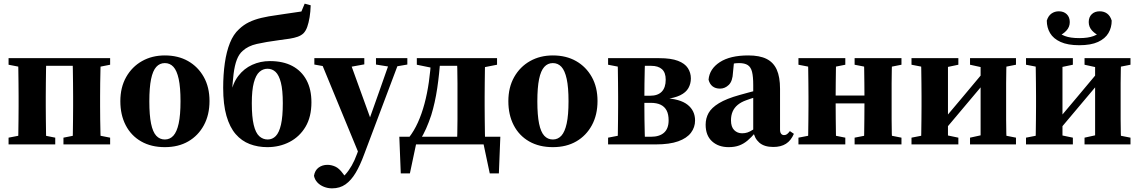

<svg xmlns="http://www.w3.org/2000/svg" viewBox="-20 -792 6248 1053"><path d="M78 0Q80 -24 80.5 -60.5Q81 -97 81.5 -137Q82 -177 82 -209V-264Q82 -296 81.5 -336Q81 -376 80.5 -413Q80 -450 78 -473H235Q233 -450 232.5 -413Q232 -376 231.5 -336Q231 -296 231 -264V-209Q231 -177 231.5 -137Q232 -97 232.5 -60.5Q233 -24 235 0ZM377 0Q379 -24 379.5 -60.5Q380 -97 380.5 -137Q381 -177 381 -209V-264Q381 -296 380.5 -336Q380 -376 379.5 -413Q379 -450 377 -473H533Q532 -450 531 -413Q530 -376 529.5 -336Q529 -296 529 -264V-209Q529 -177 529.5 -137Q530 -97 531 -60.5Q532 -24 533 0ZM27 0V-37L120 -55H193L283 -37V0ZM328 0V-37L419 -55H493L584 -37V0ZM27 -437V-473H171V-419H120ZM441 -419V-473H584V-437L493 -419ZM172 -431V-473H437V-431Z M884 15Q809 15 754 -16.5Q699 -48 669.5 -105Q640 -162 640 -237Q640 -313 672 -369.5Q704 -426 759 -457Q814 -488 884 -488Q957 -488 1011.5 -457Q1066 -426 1097.5 -370Q1129 -314 1129 -238Q1129 -162 1098 -105Q1067 -48 1012.5 -16.5Q958 15 884 15ZM884 -27Q912 -27 931 -48Q950 -69 960 -115Q970 -161 970 -237Q970 -313 960 -359Q950 -405 931 -425.5Q912 -446 884 -446Q856 -446 837 -425Q818 -404 808.5 -358Q799 -312 799 -236Q799 -160 808.5 -114Q818 -68 837 -47.5Q856 -27 884 -27Z M1446 15Q1394 15 1349.5 -2Q1305 -19 1272.5 -56.5Q1240 -94 1222 -156.5Q1204 -219 1204 -310Q1204 -383 1213 -446Q1222 -509 1241 -556.5Q1260 -604 1291 -632Q1316 -656 1346 -670.5Q1376 -685 1414 -694Q1452 -703 1498 -709Q1517 -712 1541 -715.5Q1565 -719 1589 -722.5Q1613 -726 1633 -729L1651 -772L1684 -763Q1683 -728 1678 -697.5Q1673 -667 1665 -644.5Q1657 -622 1644 -609Q1631 -597 1612.5 -590.5Q1594 -584 1569.5 -580Q1545 -576 1512 -572Q1437 -562 1388.5 -551Q1340 -540 1311 -513Q1291 -496 1279 -465Q1267 -434 1261 -386.5Q1255 -339 1252 -272H1244Q1256 -335 1287 -375.5Q1318 -416 1363 -436.5Q1408 -457 1460 -457Q1533 -457 1583.5 -430Q1634 -403 1661 -352.5Q1688 -302 1688 -231Q1688 -151 1655.5 -96.5Q1623 -42 1568 -13.5Q1513 15 1446 15ZM1448 -27Q1474 -27 1492.5 -46Q1511 -65 1521 -108.5Q1531 -152 1531 -226Q1531 -298 1520.5 -339Q1510 -380 1491.5 -397.5Q1473 -415 1447 -415Q1422 -415 1402.5 -397.5Q1383 -380 1372 -338.5Q1361 -297 1361 -226Q1361 -151 1371.5 -107Q1382 -63 1402 -45Q1422 -27 1448 -27Z M1801 241Q1778 241 1756.5 232.5Q1735 224 1720.5 208.5Q1706 193 1702 172Q1707 142 1727.5 127Q1748 112 1776 112Q1797 112 1818.5 121.5Q1840 131 1861 160L1888 196L1859 212L1834 198Q1856 185 1874.5 164.5Q1893 144 1909 116Q1925 88 1938 52L1969 -33L1972 -43L2060 -291L2124 -473H2176L1977 55Q1955 115 1930.5 156Q1906 197 1875 219Q1844 241 1801 241ZM1951 58 1732 -473H1892L2018 -125L2008 -78ZM1704 -438V-473H1978V-439L1890 -423H1788ZM2042 -438V-473H2214V-438L2138 -425H2123Z M2676 0H2218L2268 -30L2228 159H2178L2170 -42H2724L2716 159H2666L2626 -30ZM2486 0Q2487 -24 2488 -60.5Q2489 -97 2489 -137Q2489 -177 2489 -209V-264Q2489 -296 2489 -336Q2489 -376 2488 -413Q2487 -450 2486 -473H2642Q2640 -450 2639.5 -413Q2639 -376 2638.5 -336Q2638 -296 2638 -264V-209Q2638 -177 2638.5 -137Q2639 -97 2639.5 -60.5Q2640 -24 2642 0ZM2266 -437V-473H2374L2373 -419H2354ZM2554 -419V-473H2706V-437L2614 -419ZM2223 -38Q2251 -74 2272 -120.5Q2293 -167 2308 -223Q2323 -279 2332 -342Q2341 -405 2345 -473H2395Q2390 -389 2378 -308.5Q2366 -228 2345 -160Q2332 -121 2317 -87Q2302 -53 2284 -25V-9ZM2367 -431V-473H2542V-431Z M3012 15Q2937 15 2882 -16.5Q2827 -48 2797.5 -105Q2768 -162 2768 -237Q2768 -313 2800 -369.5Q2832 -426 2887 -457Q2942 -488 3012 -488Q3085 -488 3139.5 -457Q3194 -426 3225.5 -370Q3257 -314 3257 -238Q3257 -162 3226 -105Q3195 -48 3140.5 -16.5Q3086 15 3012 15ZM3012 -27Q3040 -27 3059 -48Q3078 -69 3088 -115Q3098 -161 3098 -237Q3098 -313 3088 -359Q3078 -405 3059 -425.5Q3040 -446 3012 -446Q2984 -446 2965 -425Q2946 -404 2936.5 -358Q2927 -312 2927 -236Q2927 -160 2936.5 -114Q2946 -68 2965 -47.5Q2984 -27 3012 -27Z M3315 0V-37L3408 -55L3448 -42H3550Q3597 -42 3622 -64.5Q3647 -87 3647 -132Q3647 -165 3636 -186Q3625 -207 3603.5 -217.5Q3582 -228 3548 -228H3451V-267H3546Q3588 -267 3609.5 -289.5Q3631 -312 3631 -355Q3631 -394 3610.5 -412.5Q3590 -431 3551 -431H3456L3408 -419L3315 -437V-473H3596Q3660 -473 3698 -458.5Q3736 -444 3752.5 -418.5Q3769 -393 3769 -362Q3769 -333 3755.5 -309Q3742 -285 3710.5 -269.5Q3679 -254 3625 -248L3623 -254Q3710 -250 3751 -217.5Q3792 -185 3792 -131Q3792 -94 3769.5 -64Q3747 -34 3699.5 -17Q3652 0 3576 0ZM3366 0Q3368 -24 3368.5 -60.5Q3369 -97 3369.5 -137Q3370 -177 3370 -209V-264Q3370 -296 3369.5 -336Q3369 -376 3368.5 -413Q3368 -450 3366 -473H3518Q3517 -450 3516 -412.5Q3515 -375 3514.5 -333.5Q3514 -292 3514 -256V-209Q3514 -177 3514.5 -137Q3515 -97 3516 -60.5Q3517 -24 3518 0Z M3976 15Q3920 15 3885 -17Q3850 -49 3850 -108Q3850 -143 3866 -172Q3882 -201 3923 -226Q3964 -251 4036 -271Q4059 -278 4085 -284.5Q4111 -291 4138 -298.5Q4165 -306 4191 -313V-280Q4156 -269 4124.5 -259.5Q4093 -250 4072 -242Q4044 -232 4025.5 -216.5Q4007 -201 3998 -180Q3989 -159 3989 -132Q3989 -96 4006.5 -78.5Q4024 -61 4050 -61Q4066 -61 4079.5 -65.5Q4093 -70 4110 -81Q4127 -92 4151 -112L4160 -65H4123Q4100 -38 4079 -20.5Q4058 -3 4033.5 6Q4009 15 3976 15ZM4221 14Q4171 14 4144 -10Q4117 -34 4111 -74V-78V-326Q4111 -372 4104.5 -398Q4098 -424 4081 -435Q4064 -446 4033 -446Q4016 -446 3997.5 -442.5Q3979 -439 3954 -432L4007 -466L4000 -395Q3998 -347 3977 -326.5Q3956 -306 3929 -306Q3904 -306 3888 -318.5Q3872 -331 3866 -355Q3871 -414 3927.5 -451Q3984 -488 4084 -488Q4146 -488 4184 -469Q4222 -450 4240 -410Q4258 -370 4258 -305V-81Q4258 -66 4264 -58.5Q4270 -51 4280 -51Q4289 -51 4296 -56Q4303 -61 4312 -73L4334 -58Q4318 -21 4290.5 -3.5Q4263 14 4221 14Z M4410 0Q4412 -24 4412.5 -60.5Q4413 -97 4413.5 -137Q4414 -177 4414 -209V-264Q4414 -296 4413.5 -336Q4413 -376 4412.5 -413Q4412 -450 4410 -473H4567Q4565 -450 4564.5 -413Q4564 -376 4563.5 -336Q4563 -296 4563 -264V-226Q4563 -185 4563.5 -142Q4564 -99 4564.5 -61.5Q4565 -24 4567 0ZM4717 0Q4719 -24 4719.5 -61.5Q4720 -99 4720.5 -142Q4721 -185 4721 -226V-264Q4721 -296 4720.5 -336Q4720 -376 4719.5 -413Q4719 -450 4717 -473H4874Q4872 -450 4871 -413Q4870 -376 4870 -336Q4870 -296 4870 -264V-209Q4870 -177 4870 -137Q4870 -97 4871 -60.5Q4872 -24 4874 0ZM4359 0V-37L4452 -55H4526L4616 -37V0ZM4359 -437V-473H4616V-437L4526 -419H4452ZM4667 0V-37L4759 -55H4833L4924 -37V0ZM4667 -437V-473H4924V-437L4833 -419H4759ZM4504 -225V-268H4777V-225Z M4979 0V-37L5071 -55H5150L5236 -37V0ZM5300 0V-37L5382 -55H5461L5552 -37V0ZM5030 0Q5032 -24 5032.5 -60.5Q5033 -97 5033.5 -137Q5034 -177 5034 -209V-264Q5034 -296 5033.5 -336Q5033 -376 5032.5 -413Q5032 -450 5030 -473H5179V0ZM5141 -55 5106 -100H5125L5259 -259L5392 -418L5423 -371H5407L5274 -213ZM5358 0V-473H5502Q5500 -450 5499 -413Q5498 -376 5498 -336Q5498 -296 5498 -264V-209Q5498 -177 5498 -137Q5498 -97 5499 -60.5Q5500 -24 5502 0ZM4979 -437V-473H5236V-437L5150 -419H5072ZM5300 -437V-473H5552V-437L5461 -419H5382Z M5607 0V-37L5699 -55H5778L5864 -37V0ZM5928 0V-37L6010 -55H6089L6180 -37V0ZM5658 0Q5660 -24 5660.5 -60.5Q5661 -97 5661.5 -137Q5662 -177 5662 -209V-264Q5662 -296 5661.5 -336Q5661 -376 5660.5 -413Q5660 -450 5658 -473H5807V0ZM5769 -55 5734 -100H5753L5887 -259L6020 -418L6051 -371H6035L5902 -213ZM5986 0V-473H6130Q6128 -450 6127 -413Q6126 -376 6126 -336Q6126 -296 6126 -264V-209Q6126 -177 6126 -137Q6126 -97 6127 -60.5Q6128 -24 6130 0ZM5607 -437V-473H5864V-437L5778 -419H5700ZM5928 -437V-473H6180V-437L6089 -419H6010ZM5899 -544Q5836 -544 5796.5 -562Q5757 -580 5739 -610.5Q5721 -641 5721 -679Q5729 -705 5746.5 -717.5Q5764 -730 5787 -730Q5814 -730 5830.5 -714Q5847 -698 5847 -671Q5847 -644 5828.5 -624Q5810 -604 5781 -592L5762 -631Q5790 -606 5820 -594.5Q5850 -583 5899 -583Q5948 -583 5978 -594.5Q6008 -606 6036 -631L6017 -592Q5988 -604 5969.5 -624Q5951 -644 5951 -671Q5951 -698 5967.5 -714Q5984 -730 6011 -730Q6035 -730 6052 -717.5Q6069 -705 6077 -679Q6077 -641 6059 -610.5Q6041 -580 6002 -562Q5963 -544 5899 -544Z"/></svg>

Font: Source Serif 4 36pt
Style: Bold
Weight: 700
Designer: Frank Grießhammer
Foundry: Adobe Systems Incorporated
Version: Version 4.004;hotconv 1.0.116;makeotfexe 2.5.65601